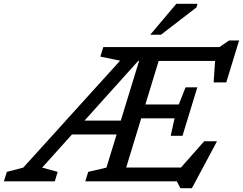

<svg xmlns="http://www.w3.org/2000/svg" viewBox="-94 -955 1278 1011"><path d="M128 -72.5 209.5 -50 194.5 0H-73.5L-58 -50L28.5 -72.5L251 -318L251.5 -320H252.5L538.5 -635.5L434.5 -657L450 -707H1061.5L1112.5 -742H1165L1097.5 -521H1031L1038.5 -634H741.5L671.5 -405H847.5L883 -495H945L867 -240H805L825 -332H649.5L570.5 -73H859L981 -211H1048.5L916.5 36H856L837 0H355L370.5 -50L466.5 -72.5L520 -247H285ZM634 -634.5 351 -320H542L638.5 -634.5ZM697 -772 834.5 -935H946L940.5 -916L753.5 -772Z"/></svg>

Font: Newsreader 6pt
Style: Italic
Weight: 400
Italic angle: -17°
Designer: Hugues Gentile
Foundry: Production Type
Version: Version 1.003; ttfautohint (v1.8.3)